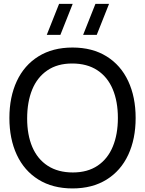

<svg xmlns="http://www.w3.org/2000/svg" viewBox="-20 -988 772 1022"><path d="M30 -360Q30 -471.5 69.5 -556.2Q109 -641 184.8 -688Q260.5 -735 366 -735Q471.5 -735 547.2 -688Q623 -641 662.5 -556.2Q702 -471.5 702 -360Q702 -248.5 662.5 -163.8Q623 -79 547.2 -32Q471.5 15 366 15Q260.5 15 184.8 -32Q109 -79 69.5 -163.8Q30 -248.5 30 -360ZM607.5 -360Q607.5 -448 580 -513.2Q552.5 -578.5 498 -614.2Q443.5 -650 364 -650Q285.5 -650 231.8 -613.2Q178 -576.5 151.2 -510.8Q124.5 -445 124.5 -357Q124.5 -270 152 -205.5Q179.5 -141 234.2 -105.5Q289 -70 368 -70Q446 -70 499.8 -106.2Q553.5 -142.5 580.5 -207.8Q607.5 -273 607.5 -360ZM560.5 -967.5 495 -802.5H422.5L488 -967.5ZM367 -967.5 301.5 -802.5H229L294.5 -967.5Z"/></svg>

Font: CCSD_manrope Medium
Style: Regular
Weight: 500
Designer: Mikhail Sharanda
Foundry: Mikhail Sharanda
Version: Version 4.503